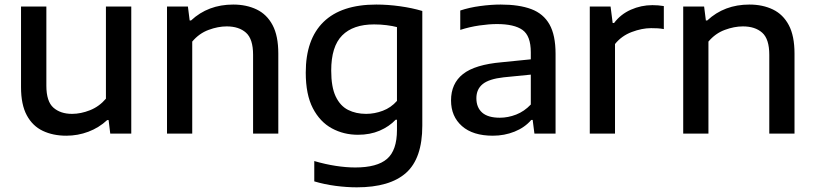

<svg xmlns="http://www.w3.org/2000/svg" viewBox="-20 -572 3492 822"><path d="M264 9Q207 9 163.2 -11.8Q119.5 -32.5 94.8 -78.2Q70 -124 70 -199V-544H178.5V-205Q178.5 -137.5 208.8 -111Q239 -84.5 288.5 -84.5Q326 -84.5 365.5 -100.2Q405 -116 433.5 -149.5V-544H542V0H452L445 -58H439Q403.5 -25 358.2 -8Q313 9 264 9Z M695 0V-544H784.5L792 -484.5H798Q871 -552.5 978.5 -552.5Q1035 -552.5 1078.8 -531.5Q1122.5 -510.5 1147 -464.5Q1171.5 -418.5 1171.5 -342.5V0H1063.5V-337.5Q1063.5 -405 1033.2 -432Q1003 -459 950.5 -459Q913.5 -459 873 -444Q832.5 -429 803 -394V0Z M1507.5 230Q1465 230 1417 223.8Q1369 217.5 1325.5 204.5V117.5Q1373.5 131.5 1417.8 138.2Q1462 145 1501 145Q1594.5 145 1637 108.2Q1679.5 71.5 1679.5 -15.5V-59.5H1674Q1646 -30 1605.2 -12.5Q1564.5 5 1512.5 5Q1451.5 5 1400.8 -22.5Q1350 -50 1319.5 -108.5Q1289 -167 1289 -261Q1289 -404 1365.2 -478.2Q1441.5 -552.5 1591 -552.5Q1641 -552.5 1692.8 -545.2Q1744.5 -538 1788 -525V-34Q1788 106 1718.5 168Q1649 230 1507.5 230ZM1547.5 -84.5Q1583.5 -84.5 1618.8 -97.8Q1654 -111 1679.5 -140V-456Q1660.5 -461 1635.2 -464.2Q1610 -467.5 1581.5 -467.5Q1491.5 -467.5 1444.8 -420.2Q1398 -373 1398 -270Q1398 -199.5 1417.2 -159Q1436.5 -118.5 1470.2 -101.5Q1504 -84.5 1547.5 -84.5Z M2090 9Q2004.5 9 1957.8 -32.2Q1911 -73.5 1911 -142Q1911 -214.5 1962.2 -255Q2013.5 -295.5 2128 -305.5L2252.5 -318V-348Q2252.5 -418.5 2217 -443.8Q2181.5 -469 2107.5 -469Q2074 -469 2032.5 -463Q1991 -457 1950.5 -444V-527Q1989.5 -540 2036 -546.2Q2082.5 -552.5 2123.5 -552.5Q2202.5 -552.5 2254.5 -533Q2306.5 -513.5 2332.5 -467.5Q2358.5 -421.5 2358.5 -341.5V0H2268L2260.5 -58.5H2254.5Q2226.5 -26 2183 -8.5Q2139.5 9 2090 9ZM2019.5 -151.5Q2019.5 -112 2044.2 -90Q2069 -68 2120 -68Q2155 -68 2189.8 -81.5Q2224.5 -95 2252.5 -124.5V-252.5L2136.5 -241Q2073.5 -234 2046.5 -212Q2019.5 -190 2019.5 -151.5Z M2505 0V-544H2594L2603 -473.5H2609Q2637 -511 2681 -530.5Q2725 -550 2773 -550Q2798.5 -550 2822 -546V-447.5Q2809 -450 2795.2 -450.8Q2781.5 -451.5 2767.5 -451.5Q2728.5 -451.5 2684.8 -435Q2641 -418.5 2613 -383.5V0Z M2905 0V-544H2994.5L3002 -484.5H3008Q3081 -552.5 3188.5 -552.5Q3245 -552.5 3288.8 -531.5Q3332.5 -510.5 3357 -464.5Q3381.5 -418.5 3381.5 -342.5V0H3273.5V-337.5Q3273.5 -405 3243.2 -432Q3213 -459 3160.5 -459Q3123.5 -459 3083 -444Q3042.5 -429 3013 -394V0Z"/></svg>

Font: Encode Sans SemiExpanded SemiExpanded Medium
Style: Regular
Weight: 500
Width: 6
Designer: Multiple Designers
Foundry: Impallari Type
Version: Version 3.000; ttfautohint (v1.8.3) -l 8 -r 50 -G 200 -x 14 